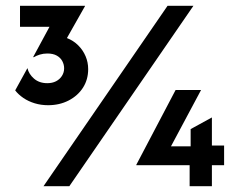

<svg xmlns="http://www.w3.org/2000/svg" viewBox="-20 -645 821 665"><path d="M146.5 -280.6Q122.2 -280.6 100.3 -287.2Q78.5 -293.8 61.1 -305.6Q43.8 -317.4 32.6 -331.9L75 -409Q79.9 -388.2 97.9 -372.6Q116 -356.9 143.8 -356.9Q161.1 -356.9 174 -363.5Q186.8 -370.1 194.4 -381.9Q202.1 -393.8 202.1 -408.3Q202.1 -421.5 195.8 -433.3Q189.6 -445.1 176.7 -452.4Q163.9 -459.7 143.8 -459.7Q129.9 -459.7 117.7 -455.9Q105.6 -452.1 96.5 -446.5L95.1 -447.9L151.4 -552.1H49.3V-625H274.3V-623.6L211.8 -513.2Q234.7 -504.2 251 -487.8Q267.4 -471.5 276.4 -450.3Q285.4 -429.2 285.4 -405.6Q285.4 -369.4 267.4 -341.3Q249.3 -313.2 217.7 -296.9Q186.1 -280.6 146.5 -280.6ZM130.6 0 560.4 -625H650L220.1 0ZM636.8 0V-72.9H452.1V-74.3L588.2 -333.3H676.4L572.2 -138.2H640.3V-197.9L713.9 -238.2V-141H756.2V-72.9H713.9V0Z"/></svg>

Font: Afacad Flux SemiBold
Style: Regular
Weight: 600
Designer: Kristian Moeller
Foundry: Dicotype
Version: Version 1.100